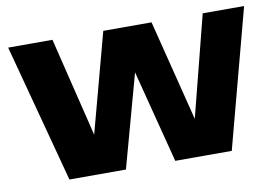

<svg xmlns="http://www.w3.org/2000/svg" viewBox="-67 -704 1172 813"><g transform="rotate(-10 519.0 -297.5)"><path d="M170 0 11.5 -595H202L329 -75H281L420.5 -595H628L759 -75H715.5L848 -595H1026L868 0H625L498.5 -491.5H548L413 0Z"/></g></svg>

Font: Encode Sans SC ExtraBold
Style: Regular
Weight: 800
Version: Version 3.002